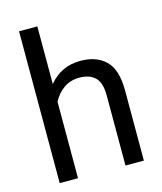

<svg xmlns="http://www.w3.org/2000/svg" viewBox="-112 -833 775 916"><g transform="rotate(-15 275.5 -375.0)"><path d="M288.1 -461.9Q244.6 -461.9 211.4 -438.5Q178.2 -415 159.2 -377.4V0H68.8V-750H159.2V-465.3Q219.2 -538.1 314.9 -538.1Q392.6 -538.1 438.2 -494.6Q483.9 -451.2 484.4 -348.6V0H393.6V-347.2Q393.6 -409.2 366.5 -435.5Q339.4 -461.9 288.1 -461.9Z"/></g></svg>

Font: Roboto21382017
Style: Regular
Weight: 400
Designer: Christian Robertson
Foundry: Google
Version: Version 2.138; 2017